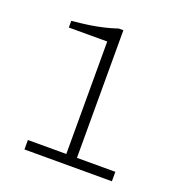

<svg xmlns="http://www.w3.org/2000/svg" viewBox="-126 -806 867 916"><g transform="rotate(20 307.5 -348.0)"><path d="M97 0H541V-48H346V-696H323C230 -665 152 -659 97 -653V-619H292V-48H97V0Z"/></g></svg>

Font: ChivoLight
Style: Regular
Weight: 300
Designer: Hector Gatti
Foundry: Omnibus-Type
Version: Version 1.004;PS 001.004;hotconv 1.0.88;makeotf.lib2.5.64775